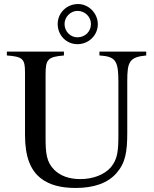

<svg xmlns="http://www.w3.org/2000/svg" viewBox="-20 -918 762 952"><path d="M465 -798C465 -852 420 -898 367 -898C311 -898 266 -854 266 -799C266 -743 309 -699 364 -699C420 -699 465 -743 465 -798ZM431 -799C431 -762 402 -733 364 -733C329 -733 300 -762 300 -799C300 -834 330 -864 364 -864C401 -864 431 -835 431 -799ZM705 -662H473V-643C554 -638 567 -616 567 -513V-250C567 -169 563 -129 530 -89C498 -52 442 -30 378 -30C321 -30 279 -47 250 -75C210 -114 206 -159 206 -237V-549C206 -624 217 -636 297 -643V-662H14V-643C93 -637 104 -626 104 -559V-249C104 -143 130 -73 185 -32C226 -1 282 14 355 14C447 14 515 -11 557 -59C602 -110 611 -164 611 -261V-516C611 -611 621 -635 705 -643Z"/></svg>

Font: STIX Math
Style: Regular
Weight: 400
Designer: MicroPress Inc., with final additions and corrections provided by Coen Hoffman, Elsevier (retired)
Version: Version 1.1.0